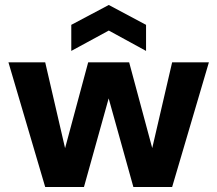

<svg xmlns="http://www.w3.org/2000/svg" viewBox="-20 -753 875 773"><path d="M162 0 14 -502H162L256 -96L226 -97L335 -502H500L609 -97H579L673 -502H821L673 0H517L401 -416H434L318 0ZM267 -548V-653L418 -733L568 -653V-548L418 -630Z"/></svg>

Font: DM Sans 16pt Black
Style: Regular
Weight: 900
Version: Version 4.004;gftools[0.9.30]